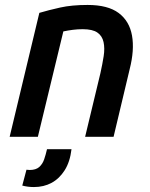

<svg xmlns="http://www.w3.org/2000/svg" viewBox="-20 -553 608 776"><path d="M19 0 139 -501Q176 -512 223 -522.5Q270 -533 334 -533Q416 -533 459.5 -500.5Q503 -468 513.5 -409.5Q524 -351 504 -273L439 0H324L386 -258Q394 -294 399 -326Q404 -358 398.5 -383Q393 -408 373.5 -421.5Q354 -435 314 -435Q294 -435 274.5 -432.5Q255 -430 236 -426L133 0ZM117 203Q105 203 93 201.5Q81 200 70 197L87 133Q91 133 94 133.5Q97 134 100 134Q125 134 138.5 122Q152 110 158.5 91Q165 72 170 50H269Q263 101 241.5 135Q220 169 188.5 186Q157 203 117 203Z"/></svg>

Font: Ubuntu Sans SemiBold
Style: Italic
Weight: 600
Italic angle: -13.5°
Designer: Dalton Maag Ltd
Foundry: Dalton Maag Ltd
Version: Version 1.006